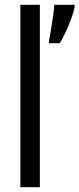

<svg xmlns="http://www.w3.org/2000/svg" viewBox="-20 -780 331 800"><path d="M146 0H65V-760H146ZM291 -750Q287 -729 276 -700Q265 -671 252.5 -644Q240 -617 229 -600H184V-611Q186 -619 189.5 -638.5Q193 -658 196.5 -681.5Q200 -705 203 -726.5Q206 -748 206 -760H291Z"/></svg>

Font: Noto Sans Tamil ExtraCondensed
Style: Regular
Weight: 400
Width: 2
Designer: Jelle Bosma - Monotype Design Team
Foundry: Monotype Imaging Inc.
Version: Version 2.004; ttfautohint (v1.8.4.7-5d5b)